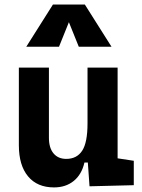

<svg xmlns="http://www.w3.org/2000/svg" viewBox="-20 -815 626 845"><path d="M217.8 9.8Q143.9 9.8 103.5 -38.8Q63 -87.4 63 -175.8V-517.6H195.3V-208.5Q195.3 -164.1 215.6 -139.9Q235.8 -115.7 271.5 -115.7Q318 -115.7 341.6 -151.6Q365.2 -187.5 365.2 -272L391.6 -99.6H351.6Q339.5 -46.9 304.4 -18.6Q269.3 9.8 217.8 9.8ZM374 4.9 365.2 -119.1V-210H497.6V-118.2L568.8 -107.4V0ZM365.2 -146.5V-517.6H497.6V-175.8ZM95.7 -609.4 212.9 -794.9H353.5L470.7 -609.4H326.7L278.3 -729.5H288.1L239.7 -609.4Z"/></svg>

Font: Cascadia Code
Style: Regular
Weight: 400
Monospace: yes
Designer: Aaron Bell
Foundry: Saja Typeworks
Version: Version 2106.017